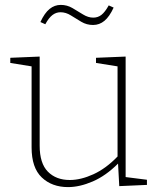

<svg xmlns="http://www.w3.org/2000/svg" viewBox="-20 -757 651 784"><path d="M258 7Q192 7 150.5 -32.5Q109 -72 109 -155V-486L22 -500V-521L142 -526V-162Q142 -90 175.5 -56Q209 -22 265 -22Q310 -22 361.5 -45.5Q413 -69 460 -118V-486L372 -500V-521L493 -526V-34L580 -23V-2L467 3L462 -89Q412 -39 358.5 -16Q305 7 258 7ZM360 -655Q334 -655 312 -668Q290 -681 269.5 -694Q249 -707 227 -707Q209 -707 194 -695.5Q179 -684 165 -658L145 -667Q162 -704 182.5 -720.5Q203 -737 228 -737Q254 -737 276 -724Q298 -711 319 -698Q340 -685 361 -685Q380 -685 394.5 -696.5Q409 -708 424 -735L444 -726Q427 -689 406.5 -672Q386 -655 360 -655Z"/></svg>

Font: Bitter ExtraLight
Style: Regular
Weight: 200
Designer: Sol Matas, and Bitter project Authors
Foundry: Sol Matas
Version: Version 2.001